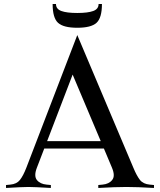

<svg xmlns="http://www.w3.org/2000/svg" viewBox="-20 -931 792 951"><path d="M466.8 0V-14.6L487.8 -16.6Q520 -19.5 535.6 -39.6Q551.8 -59.1 534.7 -100.1L494.6 -195.3H199.2L162.6 -100.1Q147 -59.6 162.6 -39.6Q178.7 -19.5 210.9 -16.6L231.9 -14.6V0Q150.4 -4.9 121.1 -4.9Q91.3 -4.9 9.8 0V-14.6L30.8 -16.6Q63 -19.5 78.6 -39.6Q94.7 -59.6 110.4 -100.1L362.8 -757.3L640.6 -100.1Q657.2 -60.1 673.3 -39.6Q689.5 -19.5 721.7 -16.6L742.7 -14.6V0Q661.1 -4.9 606 -4.9Q551.3 -4.9 466.8 0ZM479 -231.9 339.8 -561.5 213.4 -231.9ZM468.3 -911.1H484.9Q484.9 -842.3 458 -817.9Q431.2 -793.5 362.8 -793.5Q294.4 -793.5 267.6 -817.9Q240.7 -842.3 240.7 -911.1H257.3Q257.3 -886.2 283.9 -876.5Q310.5 -866.7 362.8 -866.7Q415 -866.7 441.7 -876.5Q468.3 -886.2 468.3 -911.1Z"/></svg>

Font: Flanker
Style: Regular
Weight: 400
Designer: Flanker
Foundry: Flanker
Version: Version 2.027